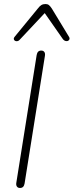

<svg xmlns="http://www.w3.org/2000/svg" viewBox="-20 -927 365 953"><path d="M61 -20 162 -654Q164 -665 169.5 -670.5Q175 -676 185 -676Q195 -676 200 -669Q205 -662 203 -650L102 -16Q100 -5 94.5 0.5Q89 6 79 6Q69 6 64 -1Q59 -8 61 -20ZM54 -746 168 -885Q177 -897 185.5 -902Q194 -907 206 -907Q216 -907 222.5 -902Q229 -897 237 -885L322 -745Q328 -736 323 -729Q318 -722 308.5 -723Q299 -724 292 -733L202 -862L78 -730Q71 -722 62 -722.5Q53 -723 49.5 -730Q46 -737 54 -746Z"/></svg>

Font: SN Pro Thin
Style: Italic
Weight: 200
Italic angle: -9°
Designer: Tobias Whetton
Foundry: Supernotes
Version: Version 1.003;Glyphs 3.3 (3324)